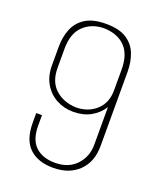

<svg xmlns="http://www.w3.org/2000/svg" viewBox="-116 -669 631 752"><g transform="rotate(20 199.0 -292.5)"><path d="M194 8Q130 8 94.5 -26Q59 -60 59 -131V-171H83V-127Q83 -69 112.5 -41Q142 -13 194 -13Q250 -13 282.5 -47.5Q315 -82 315 -132V-289Q296 -259 265 -242Q234 -225 193 -225Q154 -225 122 -242.5Q90 -260 71.5 -292Q53 -324 53 -366V-445Q53 -486 66.5 -519.5Q80 -553 111.5 -573Q143 -593 197 -593Q252 -593 283 -573Q314 -553 327 -519.5Q340 -486 340 -445V-137Q340 -69 300 -30.5Q260 8 194 8ZM197 -245Q247 -245 281 -275.5Q315 -306 315 -359V-446Q315 -508 284 -540Q253 -572 197 -574Q145 -574 111 -542Q77 -510 77 -446V-366Q77 -308 111 -277.5Q145 -247 197 -245Z"/></g></svg>

Font: Alumni Sans SC Thin
Style: Regular
Weight: 100
Designer: Robert E. Leuschke
Foundry: Robert E. Leuschke
Version: Version 1.018